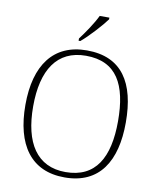

<svg xmlns="http://www.w3.org/2000/svg" viewBox="-100 -1008 897 1094"><g transform="rotate(10 349.0 -460.5)"><path d="M293 -784V-771H303C347 -807 418 -886 443 -921V-931H387C366 -886 322 -822 293 -784ZM349 10C551 10 639 -135 639 -358C639 -588 553 -725 350 -725C157 -725 58 -589 58 -359C58 -128 154 10 349 10ZM349 -21C183 -21 103 -147 103 -358C103 -569 183 -694 350 -694C528 -694 594 -569 594 -358C594 -148 523 -21 349 -21Z"/></g></svg>

Font: Noto Serif Myanmar ExtraLight
Style: Regular
Weight: 200
Designer: Ben Mitchell and the Monotype Design Team
Foundry: Monotype Imaging Inc.
Version: Version 2.106